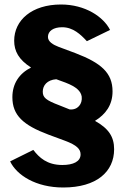

<svg xmlns="http://www.w3.org/2000/svg" viewBox="-20 -753 565 853"><path d="M261 80C409 80 487 10 487 -90C487 -145 463 -182 402 -216C449 -245 480 -286 480 -347C480 -429 430 -473 315 -517L240 -545C217 -554 193 -567 193 -589C193 -615 217 -632 256 -632C305 -632 338 -600 366 -570L469 -620C440 -678 359 -733 251 -733C121 -733 43 -663 43 -572C43 -526 63 -488 118 -453C66 -427 35 -382 35 -321C35 -241 83 -197 195 -155L268 -128C322 -108 338 -90 338 -67C338 -35 305 -20 257 -20C189 -20 154 -53 128 -87L25 -36C54 25 139 80 261 80ZM289 -267 244 -285C183 -308 170 -320 170 -346C170 -373 189 -398 230 -401L271 -386C320 -367 339 -348 343 -324C347 -291 325 -263 289 -267Z"/></svg>

Font: United Sans ExtraBold
Style: Regular
Weight: 800
Designer: Pablo Impallari, Rodrigo Fuenzalida (Modified by Dan O. Williams)
Version: Version 1.000;PS 001.000;hotconv 1.0.88;makeotf.lib2.5.64775